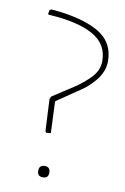

<svg xmlns="http://www.w3.org/2000/svg" viewBox="-72 -630 445 681"><g transform="rotate(10 150.0 -289.0)"><path d="M58.1 -585Q167.5 -576.2 227.5 -542Q287.1 -508.3 287.1 -438Q287.1 -418 278.8 -398.9Q271 -380.9 257.8 -365.7Q242.7 -348.1 229 -336.9Q215.8 -326.2 196.8 -314L127.9 -267.1L127 -264.2L131.8 -152.8L115.2 -150.9L111.8 -155.8L106 -271L110.8 -280.8L185.1 -329.1Q219.2 -351.6 243.2 -377.4Q267.1 -403.3 267.1 -436Q267.1 -497.6 211.4 -528.3Q155.8 -559.1 50.8 -564.9L48.8 -567.9L51.8 -582ZM150.9 -13.2Q150.9 6.8 130.9 6.8Q110.8 6.8 110.8 -13.2Q110.8 -34.2 130.9 -34.2Q150.9 -34.2 150.9 -13.2Z"/></g></svg>

Font: Datalegreya
Style: Thin
Weight: 250
Designer: Figs Lab
Foundry: Figs Lab
Version: Version 1.002;PS 001.002;hotconv 1.0.70;makeotf.lib2.5.58329